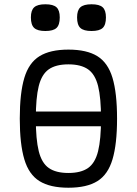

<svg xmlns="http://www.w3.org/2000/svg" viewBox="-20 -864 640 898"><path d="M102.5 -273.5V-342.5H497.5V-273.5ZM300 14Q214.5 14 164.8 -16.8Q115 -47.5 93.8 -118.8Q72.5 -190 72.5 -309Q72.5 -429 93.8 -499.8Q115 -570.5 164.8 -601.2Q214.5 -632 300 -632Q386 -632 435.5 -601.2Q485 -570.5 506.2 -499.8Q527.5 -429 527.5 -309Q527.5 -190 506.2 -118.8Q485 -47.5 435.5 -16.8Q386 14 300 14ZM300 -55Q358.5 -55 391.8 -78.2Q425 -101.5 438.8 -157Q452.5 -212.5 452.5 -309Q452.5 -406.5 438.8 -461.5Q425 -516.5 391.8 -539.8Q358.5 -563 300 -563Q241.5 -563 208.2 -539.8Q175 -516.5 161.2 -461.5Q147.5 -406.5 147.5 -309Q147.5 -212.5 161.2 -157Q175 -101.5 208.2 -78.2Q241.5 -55 300 -55ZM408 -719Q371.5 -719 356 -733.2Q340.5 -747.5 340.5 -782.5Q340.5 -816 356 -830Q371.5 -844 408 -844Q445 -844 460.2 -830Q475.5 -816 475.5 -782.5Q475.5 -747.5 460.2 -733.2Q445 -719 408 -719ZM192 -719Q155.5 -719 140 -733.2Q124.5 -747.5 124.5 -782.5Q124.5 -816 140 -830Q155.5 -844 192 -844Q229 -844 244.2 -830Q259.5 -816 259.5 -782.5Q259.5 -747.5 244.2 -733.2Q229 -719 192 -719Z"/></svg>

Font: Victor Mono Thin
Style: Regular
Weight: 100
Monospace: yes
Designer: Rune Bjørnerås
Version: Version 1.561;gftools[0.9.30]